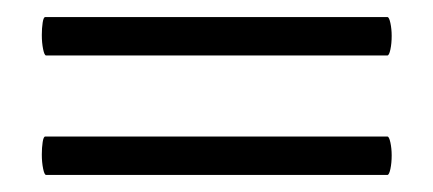

<svg xmlns="http://www.w3.org/2000/svg" viewBox="-20 -349 508 225"><path d="M29 -168Q29 -176 30 -182.5Q31 -189 33 -189H434Q436 -189 437.5 -182Q439 -175 439 -167Q439 -158 437.5 -151Q436 -144 434 -144H34Q32 -144 30.5 -151.5Q29 -159 29 -168ZM29 -308Q29 -316 30 -322.5Q31 -329 33 -329H434Q436 -329 437.5 -322Q439 -315 439 -307Q439 -298 437.5 -291Q436 -284 434 -284H34Q32 -284 30.5 -291.5Q29 -299 29 -308Z"/></svg>

Font: Cormorant SC SemiBold
Style: Regular
Weight: 600
Designer: Christian Thalmann (Catharsis Fonts)
Foundry: Catharsis Fonts
Version: Version 4.000